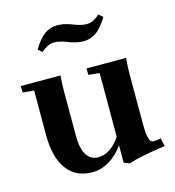

<svg xmlns="http://www.w3.org/2000/svg" viewBox="-98 -703 729 802"><g transform="rotate(-15 267.0 -302.0)"><path d="M312.5 -526.9Q281.2 -526.9 246.6 -541Q214.4 -554.2 190.4 -554.2Q162.6 -554.2 134.3 -527.8L116.2 -542.5Q142.6 -586.9 167.5 -603.5Q192.4 -620.1 220.7 -620.1Q252 -620.1 286.6 -606Q317.4 -592.8 343.3 -592.8Q371.6 -592.8 398.9 -619.1L417 -604Q390.6 -560.1 365.7 -543.5Q340.8 -526.9 312.5 -526.9ZM206.1 11.2Q134.3 11.2 96.2 -40.8Q58.1 -92.8 58.1 -188V-381.8L9.3 -386.2V-414.1H180.7Q177.7 -373 177.7 -349.1V-152.8Q177.7 -99.1 195.3 -71Q212.9 -43 245.1 -43Q271.5 -42.5 296.6 -59.1Q321.8 -75.7 341.3 -106.4V-381.3L293.5 -386.2V-414.1H464.4Q460.9 -376 460.9 -349.1V-123.5Q460.9 -92.3 464.8 -74.7Q468.8 -57.1 473.9 -52.5Q479 -47.9 486.8 -47.9Q502.4 -47.9 516.6 -52.7L524.9 -16.6Q411.1 -0.5 365.2 15.6L341.3 6.3V-69.3Q314.9 -31.2 279.5 -10Q244.1 11.2 206.1 11.2Z"/></g></svg>

Font: Elstob 18pt
Style: Bold
Weight: 700
Designer: Peter S. Baker
Version: Version 1.015